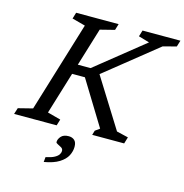

<svg xmlns="http://www.w3.org/2000/svg" viewBox="-150 -815 1125 1172"><g transform="rotate(15 412.5 -228.5)"><path d="M615 -59 688.5 -41.5 676 0H474L482.5 -28.5L511 -49L340 -328H229L248.5 -391H359L663 -635L594 -655L606 -694.5H845.5L833.5 -655L749 -632.5L392.5 -346.5L403 -398.5ZM258 -632.5 174.5 -655 186.5 -694.5H455L443 -655L352 -632L178 -62L261.5 -39.5L249.5 0H-19.5L-7 -39.5L84 -62.5ZM275 98.5Q275 80 290.5 62.5Q306 45 338.5 45Q361 45 375 57.8Q389 70.5 389 98.5Q389 127 374.8 154.8Q360.5 182.5 326 204.2Q291.5 226 231 236.5L234 205Q270 197.5 288.8 187Q307.5 176.5 314.5 165Q321.5 153.5 321.5 143Q321.5 129.5 310 122.5Q298.5 115.5 286.8 110.2Q275 105 275 98.5Z"/></g></svg>

Font: Newsreader 10pt
Style: Italic
Weight: 400
Italic angle: -17°
Version: Version 1.003